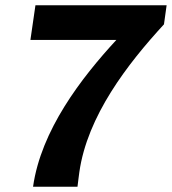

<svg xmlns="http://www.w3.org/2000/svg" viewBox="-20 -706 652 726"><path d="M600 -614 610 -686H114L95 -555H420C287 -411 135 -213 105 0H273C274 -12 279 -45 280 -55C310 -267 462 -464 600 -614Z"/></svg>

Font: Chivo
Style: Bold Italic
Weight: 700
Italic angle: -8°
Designer: Hector Gatti
Foundry: Omnibus-Type
Version: Version 1.003;PS 001.003;hotconv 1.0.70;makeotf.lib2.5.58329